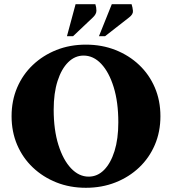

<svg xmlns="http://www.w3.org/2000/svg" viewBox="-20 -882 817 912"><path d="M388 10Q312 10 248 -15.5Q184 -41 136 -86.5Q88 -132 61.5 -194Q35 -256 35 -330Q35 -404 61.5 -466Q88 -528 136 -573.5Q184 -619 248 -644.5Q312 -670 388 -670Q464 -670 528.5 -644.5Q593 -619 641 -573.5Q689 -528 715.5 -466Q742 -404 742 -330Q742 -256 715.5 -194Q689 -132 641 -86.5Q593 -41 528.5 -15.5Q464 10 388 10ZM401 -43Q443 -43 474.5 -75Q506 -107 524 -164.5Q542 -222 542 -301Q542 -397 520 -468Q498 -539 461 -578.5Q424 -618 377 -618Q336 -618 304 -586.5Q272 -555 253.5 -497.5Q235 -440 235 -361Q235 -265 257.5 -193.5Q280 -122 317.5 -82.5Q355 -43 401 -43ZM298 -710 339 -862H433Q438 -847 438 -831Q438 -815 421 -799L327 -710ZM450 -710 511 -862H605Q610 -847 611.5 -830.5Q613 -814 593 -799L479 -710Z"/></svg>

Font: Spectral SC ExtraBold
Style: Regular
Weight: 800
Designer: Jean-Baptiste Levee
Foundry: Production Type
Version: Version 2.001